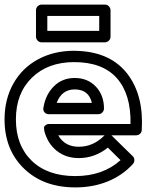

<svg xmlns="http://www.w3.org/2000/svg" viewBox="-22 -793 644 844"><path d="M-2 -268.1Q-2 -356.9 36.9 -425.8Q75.7 -494.6 145.3 -532.2Q214.8 -569.8 304.2 -569.8Q308.6 -569.8 316.9 -569.3Q325.2 -568.8 329.1 -568.8Q468.3 -560.5 539.3 -466.6Q610.4 -372.6 601.1 -221.2Q600.6 -210.9 593.3 -204.6Q585.9 -198.2 576.2 -198.2H467.8L470.2 -195.8L561 -106.9Q568.4 -100.6 568.6 -89.8Q568.8 -79.1 562 -71.8Q516.6 -22 451.9 4.4Q387.2 30.8 309.1 30.8Q168.9 30.8 83.5 -52Q-2 -134.8 -2 -268.1ZM47.9 -268.1Q47.9 -153.8 117.4 -86.4Q187 -19 309.1 -19Q430.2 -19 507.8 -88.9L452.1 -144Q394.5 -98.1 324.2 -98.1Q268.1 -98.1 228 -129.6Q188 -161.1 172.9 -216.8Q171.9 -224.6 171.4 -230.2Q170.9 -235.8 174.6 -239.3Q178.2 -242.7 180.4 -244.4Q182.6 -246.1 187.3 -247.1Q191.9 -248 193.4 -248Q194.8 -248 196.8 -248H551.8Q554.2 -378.9 491.5 -449.5Q428.7 -520 304.2 -520Q188.5 -520 118.2 -451.4Q47.9 -382.8 47.9 -268.1ZM136.2 -631.8V-748Q136.2 -758.8 144 -765.9Q151.9 -772.9 161.1 -772.9H439Q449.7 -772.9 456.8 -765.1Q463.9 -757.3 463.9 -748V-631.8Q463.9 -621.1 456.1 -614Q448.2 -606.9 439 -606.9H161.1Q150.4 -606.9 143.3 -614.7Q136.2 -622.6 136.2 -631.8ZM168.9 -319.8Q178.2 -377 214.8 -413.6Q251.5 -450.2 306.2 -450.2Q363.3 -450.2 399.2 -412.4Q435.1 -374.5 435.1 -315.9Q435.1 -306.6 428 -298.8Q420.9 -291 410.2 -291H193.8Q181.6 -291 175.5 -297.4Q169.4 -303.7 168.7 -309.1Q168 -314.5 168.9 -319.8ZM186 -657.2H414.1V-723.1H186ZM227.1 -340.8H381.8Q368.2 -399.9 306.2 -399.9Q249.5 -399.9 227.1 -340.8ZM233.9 -198.2Q262.7 -147.9 324.2 -147.9Q387.2 -147.9 435.1 -195.8Q435.5 -196.3 436.5 -197Q437.5 -197.8 438 -198.2Z"/></svg>

Font: Trueno Bold Outline
Style: Regular
Weight: 700
Width: 6
Designer: Julieta Ulanovsky
Foundry: Julieta Ulanovsky
Version: Version 3.001b | FøM Fix